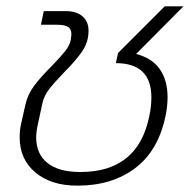

<svg xmlns="http://www.w3.org/2000/svg" viewBox="-20 -570 614 605"><path d="M42 -137Q42 -162 47 -182L60 -240Q67 -272 87.5 -299.5Q108 -327 143 -362Q172 -392 185.5 -409Q199 -426 203 -444Q205 -458 205 -462Q205 -479 194 -485.5Q183 -492 159 -492H109L118 -535H187Q221 -535 240 -518.5Q259 -502 259 -473Q259 -438 239.5 -409Q220 -380 182 -342Q151 -310 134.5 -288.5Q118 -267 113 -242L99 -177Q94 -154 94 -137Q94 -85 129.5 -56.5Q165 -28 233 -28Q414 -28 450 -202Q457 -233 457 -263Q457 -371 345 -371L352 -403L499 -550H558L409 -400Q459 -387 483.5 -352Q508 -317 508 -264Q508 -233 501 -202Q478 -94 405 -39.5Q332 15 224 15Q141 15 91.5 -26.5Q42 -68 42 -137Z"/></svg>

Font: Prompt ExtraLight
Style: Italic
Weight: 275
Italic angle: -12°
Designer: Katatrad Team
Foundry: CadsonDemak
Version: Version 1.000